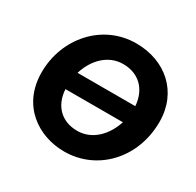

<svg xmlns="http://www.w3.org/2000/svg" viewBox="-157 -889 1098 1077"><g transform="rotate(30 392.0 -350.0)"><path d="M383 14C597 14 764 -162 764 -397C764 -590 622 -714 432 -714C211 -714 52 -526 52 -309C52 -94 215 14 383 14ZM388 -123C288 -123 221 -188 215 -293H587C557 -200 487 -123 388 -123ZM228 -406C257 -501 328 -577 426 -577C530 -577 595 -508 602 -406Z"/></g></svg>

Font: Fixel Display
Style: Bold Italic
Weight: 700
Italic angle: -10°
Designer: AlfaBravo + MacPaw
Foundry: Kyrylo Tkachov, Marchela Mozhyna, Serhii Makarenko, Maria Weinstein, Zakhar Kryvoshyya
Version: Version 1.210;Glyphs 3.2 (3217)